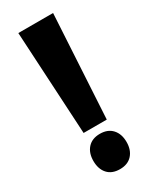

<svg xmlns="http://www.w3.org/2000/svg" viewBox="-210 -867 756 933"><g transform="rotate(-30 168.5 -400.0)"><path d="M169 10Q124 10 100 -17Q76 -44 76 -89Q76 -134 100.5 -161Q125 -188 169 -188Q213 -188 237.5 -161Q262 -134 262 -89Q262 -44 237.5 -17Q213 10 169 10ZM71 -810H266L233 -231H103Z"/></g></svg>

Font: Sinkin Sans 700 Bold
Style: Bold
Weight: 700
Designer: Keith Bates
Foundry: K-Type
Version: Sinkin Sans (version 1.0)  by Keith Bates   •   © 2014   www